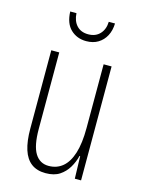

<svg xmlns="http://www.w3.org/2000/svg" viewBox="-112 -785 641 861"><g transform="rotate(15 209.0 -354.5)"><path d="M348 -529V0H319L316 -104H313Q306 -75 290.5 -49Q275 -23 250 -6.5Q225 10 185 10Q145 10 119 -9.5Q93 -29 80.5 -68Q68 -107 68 -165V-529H105V-174Q105 -96 127 -60.5Q149 -25 190 -25Q228 -25 255 -47.5Q282 -70 296.5 -116Q311 -162 311 -233V-529ZM313 -719Q312 -686 299 -661.5Q286 -637 263 -623Q240 -609 208 -609Q165 -609 136 -636.5Q107 -664 105 -719H134Q136 -683 155.5 -662Q175 -641 209 -641Q243 -641 263 -662.5Q283 -684 284 -719Z"/></g></svg>

Font: Noto Sans Khmer ExtraCondensed ExtraLight
Style: Regular
Weight: 250
Width: 2
Designer: Danh Hong and the Monotype Design Team
Foundry: Monotype Imaging Inc.
Version: Version 2.004